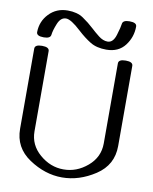

<svg xmlns="http://www.w3.org/2000/svg" viewBox="-96 -960 832 1044"><g transform="rotate(10 319.5 -438.0)"><path d="M510.7 -651.9Q510.7 -674.3 550.8 -674.3Q590.3 -674.3 590.3 -651.9V-209.5Q590.3 -104.5 501.7 -46.4Q413.1 11.7 318.4 11.7Q224.6 11.7 136.7 -46.9Q48.8 -105.5 48.8 -209.5V-651.9Q48.8 -674.3 88.4 -674.3Q128.4 -674.3 128.4 -651.9V-209.5Q128.4 -134.3 187.5 -83.5Q246.6 -32.7 318.4 -32.7Q391.1 -32.2 450.9 -83Q510.7 -133.8 510.7 -209.5ZM435.1 -714.4Q381.8 -714.4 346.7 -735.8Q311.5 -757.3 274.4 -791.5Q218.8 -843.3 191.4 -843.3Q161.6 -843.3 146 -804.7Q130.4 -766.1 127.9 -742.2Q125.5 -721.2 88.9 -721.2Q48.3 -721.2 48.8 -743.7Q49.8 -802.7 89.8 -844.7Q130.9 -887.7 192.9 -887.7Q245.1 -887.7 278.8 -865Q312.5 -842.3 342.3 -814.5Q359.4 -798.3 384.3 -778.6Q409.2 -758.8 434.6 -758.8Q465.3 -758.8 479 -804Q492.7 -849.1 494.6 -867.2Q497.1 -888.2 533.7 -888.2Q573.7 -888.2 573.7 -866.2Q573.7 -808.1 538.6 -761.7Q502.9 -714.4 435.1 -714.4Z"/></g></svg>

Font: Gayathri
Style: Regular
Weight: 400
Designer: Binoy Dominic <binoy.domenic@gmail.com>
Foundry: SMC
Version: Version 1.000